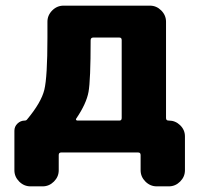

<svg xmlns="http://www.w3.org/2000/svg" viewBox="-20 -540 706 680"><path d="M250 -120Q248 -118 249.5 -115.5Q251 -113 254 -113H403Q411 -113 411 -122V-398Q411 -407 403 -407H310Q301 -407 301 -397Q301 -256 293.5 -214.5Q286 -173 250 -120ZM88 120Q65 120 48 103Q31 86 31 63V-77Q31 -92 42 -102.5Q53 -113 68 -113Q73 -113 76 -117Q126 -177 137 -222Q148 -267 148 -407V-463Q148 -486 165 -503Q182 -520 205 -520H511Q534 -520 551 -503Q568 -486 568 -463V-122Q568 -113 577 -113H578Q601 -113 618 -96.5Q635 -80 635 -57V63Q635 86 618 103Q601 120 578 120H535Q512 120 495 103Q478 86 478 63V9Q478 0 469 0H197Q188 0 188 9V63Q188 86 171 103Q154 120 131 120Z"/></svg>

Font: Rounded Mplus 1c ExtraBold
Style: Regular
Weight: 800
Version: Version 1.059.20150529